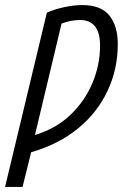

<svg xmlns="http://www.w3.org/2000/svg" viewBox="-49 -553 518 758"><path d="M-29 185 136 -503Q168 -517 205.5 -525Q243 -533 276 -533Q350 -533 383 -491.5Q416 -450 416 -379Q416 -280 375.5 -194Q335 -108 258.5 -45.5Q182 17 74 48L40 185ZM89 -20Q172 -45 229 -99.5Q286 -154 316 -225.5Q346 -297 346 -373Q346 -474 267 -474Q231 -474 194 -460Z"/></svg>

Font: Ubuntu Sans Condensed
Style: Italic
Weight: 400
Width: 3
Italic angle: -13.5°
Designer: Dalton Maag Ltd
Foundry: Dalton Maag Ltd
Version: Version 1.006; ttfautohint (v1.8.4.7-5d5b)